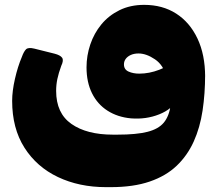

<svg xmlns="http://www.w3.org/2000/svg" viewBox="-20 -512 904 790"><path d="M416 258Q306 258 218.5 216.5Q131 175 80.5 95.5Q30 16 30 -97Q30 -137 41.5 -187.5Q53 -238 70 -278Q78 -300 87 -309Q96 -318 121 -312L205 -291Q228 -285 235.5 -274.5Q243 -264 232 -241Q221 -211 216 -187Q211 -163 211 -138Q211 -46 274 -2Q337 42 444 42H464Q541 42 586.5 30.5Q632 19 654 -7.5Q676 -34 682.5 -80.5Q689 -127 689 -197L824 -205Q824 -127 813.5 -57Q803 13 777 70.5Q751 128 707 170Q663 212 596 235Q529 258 436 258ZM665 -195Q653 -244 617.5 -268Q582 -292 550 -292Q532 -292 518.5 -286Q505 -280 497.5 -270Q490 -260 490 -247Q490 -226 509 -217.5Q528 -209 553 -209Q594 -209 635.5 -225Q677 -241 697 -263L709 -103Q689 -63 635 -41.5Q581 -20 519 -25Q464 -30 422.5 -56.5Q381 -83 358.5 -128.5Q336 -174 336 -235Q336 -283 351.5 -329Q367 -375 397 -411.5Q427 -448 471.5 -470Q516 -492 573 -492Q649 -492 705 -456Q761 -420 792.5 -353.5Q824 -287 824 -196Z"/></svg>

Font: Rubik Black
Style: Italic
Weight: 900
Italic angle: -12°
Designer: Hubert and Fischer
Foundry: Hubert and Fischer
Version: Version 2.300;gftools[0.9.30]